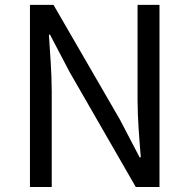

<svg xmlns="http://www.w3.org/2000/svg" viewBox="-20 -753 763 773"><path d="M100.6 0H188.3V-384.9C188.3 -462 181.2 -539.6 176.9 -613.5H181.3L260.4 -462.7L526.7 0H622.1V-733.4H533.8V-352.2C533.8 -276 540.9 -193.4 546.9 -119.9H541.9L462.8 -271.5L195.4 -733.4H100.6Z"/></svg>

Font: Source Han Sans JP VF
Style: Regular
Weight: 250
Designer: Ryoko NISHIZUKA 西塚涼子 (kana, bopomofo & ideographs); Paul D. Hunt (Latin, Greek & Cyrillic); Sandoll Communications 산돌커뮤니
Foundry: Adobe
Version: Version 2.004;hotconv 1.0.118;makeotfexe 2.5.65603